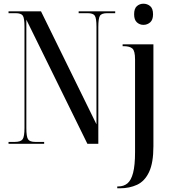

<svg xmlns="http://www.w3.org/2000/svg" viewBox="-20 -775 916 1035"><path d="M26 0V-10H60Q92 -10 102 -24.5Q112 -39 112 -85V-631Q112 -677 103 -690.5Q94 -704 64 -704H26V-714H201L500 -105V-631Q500 -677 491 -690.5Q482 -704 452 -704H404V-714H601V-704H558Q527 -704 518.5 -689.5Q510 -675 510 -629V0H451L122 -669V-85Q122 -39 131 -24.5Q140 -10 170 -10H218V0ZM753 -641Q733 -641 718 -654.5Q703 -668 703 -698Q703 -729 718 -742Q733 -755 753 -755Q774 -755 789.5 -742Q805 -729 805 -698Q805 -668 789.5 -654.5Q774 -641 753 -641ZM612 240V230H618Q647 230 667 213.5Q687 197 697.5 156.5Q708 116 708 45V-455Q708 -501 693.5 -513.5Q679 -526 648 -526H641V-536H807V13Q807 103 783.5 152.5Q760 202 719 221Q678 240 627 240Z"/></svg>

Font: Noto Serif Display ExtraCondensed Medium
Style: Regular
Weight: 500
Width: 2
Designer: Monotype Design Team
Foundry: Monotype Imaging Inc.
Version: Version 2.009